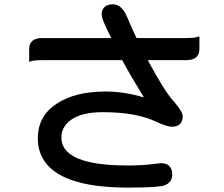

<svg xmlns="http://www.w3.org/2000/svg" viewBox="-20 -813 1040 890"><path d="M175.8 -534.2Q141.1 -534.2 126.5 -529.8L115.2 -526.4V-585.9Q115.2 -608.4 128.4 -621.6Q143.6 -636.7 175.8 -636.7H495.6L477.5 -673.8Q451.2 -727.5 451.2 -746.1Q451.2 -767.6 463.4 -779.3Q476.6 -793 503.9 -793Q544.9 -793 570.3 -731.9Q591.8 -679.7 612.8 -636.7H844.7Q878.4 -636.7 893.1 -641.1L904.3 -644.5V-585Q904.3 -562.5 891.1 -549.3Q876 -534.2 844.7 -534.2H665Q740.2 -394 781.7 -347.2Q806.2 -319.3 816.7 -302Q827.1 -284.7 827.1 -273.9Q827.1 -263.2 824 -253.9Q820.8 -244.6 814.5 -238.3Q801.8 -225.6 778.3 -225.6Q752.9 -225.6 703.6 -249Q610.8 -293 456.1 -293Q361.3 -293 312 -259.3Q264.6 -227.1 264.6 -175.8Q264.6 -137.2 291.5 -110.4Q356 -45.9 572.3 -45.9Q643.1 -45.9 698.2 -53.7L726.1 -56.6H726.6Q751.5 -56.6 764.6 -43.5Q778.3 -29.8 778.3 -3.9Q778.3 19 764.2 33.2Q757.3 40 745.4 45.2Q733.4 50.3 693.4 53.5Q653.3 56.6 573.2 56.6Q304.2 56.6 208 -39.6Q155.3 -92.3 155.3 -171.9Q155.3 -274.4 242.2 -332Q327.6 -388.7 467.8 -388.7Q557.6 -388.7 647 -361.3Q582 -467.8 546.4 -534.2ZM659.2 -544.9Z"/></svg>

Font: YuPearl-SemiBold
Style: SemiBold
Weight: 600
Designer: Max Yao
Foundry: Max-Everyday
Version: Version 1.011; ttfautohint (v1.8.3)